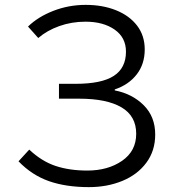

<svg xmlns="http://www.w3.org/2000/svg" viewBox="-20 -755 714 788"><path d="M56 -93 100 -141Q151 -93 208 -74Q265 -55 338 -55Q423 -55 481 -95Q539 -135 539 -206Q539 -279 478.5 -314.5Q418 -350 305 -350H222V-411H290Q397 -411 447 -443.5Q497 -476 497 -543Q497 -601 450.5 -633.5Q404 -666 331 -666Q274 -666 223.5 -648Q173 -630 137 -599L95 -646Q136 -686 199 -710.5Q262 -735 332 -735Q401 -735 456 -713Q511 -691 542.5 -650Q574 -609 574 -552Q574 -492 541 -449.5Q508 -407 451 -388V-384Q523 -370 570 -323Q617 -276 617 -203Q617 -136 580.5 -87Q544 -38 482 -12.5Q420 13 345 13Q251 13 181 -11.5Q111 -36 56 -93Z"/></svg>

Font: Nebula Sans Book
Style: Regular
Weight: 400
Designer: Paul D. Hunt for Adobe (as Source Sans)
Foundry: Nebula Entertainment & Broadcasting LLC
Version: Version 1.010